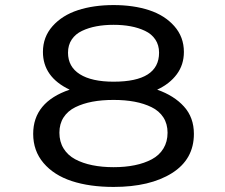

<svg xmlns="http://www.w3.org/2000/svg" viewBox="-20 -727 890 758"><path d="M428.5 11Q334 11 263.2 -12.2Q192.5 -35.5 151.8 -83.5Q111 -131.5 111 -198.5Q111 -324 255 -373Q149.5 -423 149.5 -522Q149.5 -581 187.5 -623.8Q225.5 -666.5 287.5 -686.8Q349.5 -707 428.5 -707Q507 -707 568.8 -686.8Q630.5 -666.5 668.2 -623.8Q706 -581 706 -522Q706 -471.5 678 -433.8Q650 -396 600.5 -373Q667.5 -349.5 706.5 -306.2Q745.5 -263 745.5 -198.5Q745.5 -98 658.8 -43.5Q572 11 428.5 11ZM428.5 -404.5Q608 -404.5 608 -519Q608 -549 593.2 -571Q578.5 -593 552.5 -605.2Q526.5 -617.5 495.8 -623.2Q465 -629 428.5 -629Q391.5 -629 360.8 -623.2Q330 -617.5 304 -605.2Q278 -593 263.2 -571Q248.5 -549 248.5 -519Q248.5 -463.5 295.2 -434Q342 -404.5 428.5 -404.5ZM641.5 -203Q641.5 -238 625 -263.5Q608.5 -289 578.5 -303.8Q548.5 -318.5 511.2 -325.5Q474 -332.5 428.5 -332.5Q382 -332.5 344.8 -325.5Q307.5 -318.5 277.5 -303.8Q247.5 -289 231 -263.5Q214.5 -238 214.5 -203Q214.5 -167.5 231 -140.8Q247.5 -114 277 -98.2Q306.5 -82.5 344.5 -74.8Q382.5 -67 428.5 -67Q474.5 -67 512.2 -74.8Q550 -82.5 579.5 -98.2Q609 -114 625.2 -140.8Q641.5 -167.5 641.5 -203Z"/></svg>

Font: League Mono Wide
Style: Regular
Weight: 400
Width: 8
Designer: Tyler Finck
Foundry: The League of Moveable Type / Tyler Finck
Version: Version 2.210